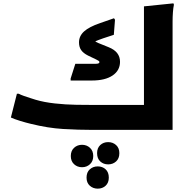

<svg xmlns="http://www.w3.org/2000/svg" viewBox="-20 -776 1130 1147"><path d="M1011 0H536Q446 0 356 -5.5Q266 -11 165 -36Q135 -43 99.5 -54Q64 -65 45 -74L81 -216H92Q103 -210 122.5 -203Q142 -196 161.5 -190Q181 -184 193 -180Q244 -165 308 -158Q372 -151 435.5 -150Q499 -149 550 -149H840V-738L1016 -756L1019 -748Q1015 -730 1013 -702.5Q1011 -675 1011 -647.5Q1011 -620 1011 -600ZM629 -494Q697 -467 697 -407Q697 -355 652.5 -325Q608 -295 529 -295H402V-307L430 -395H553Q574 -395 574 -405Q574 -410 568.5 -413Q563 -416 554 -421L506 -444Q478 -458 465 -476.5Q452 -495 452 -523Q452 -561 482.5 -588.5Q513 -616 578 -638L661 -667L667 -658L660 -568L596 -547Q580 -541 568.5 -537Q557 -533 549 -528Q558 -523 568.5 -518.5Q579 -514 592 -509ZM560 139Q560 108 579 90.5Q598 73 626 73Q654 73 673.5 90.5Q693 108 693 139Q693 171 673.5 188.5Q654 206 626 206Q598 206 579 188.5Q560 171 560 139ZM403 156Q403 125 422.5 107Q442 89 470 89Q498 89 517.5 107Q537 125 537 156Q537 187 517.5 205Q498 223 470 223Q442 223 422.5 205Q403 187 403 156ZM497 285Q497 253 516.5 235.5Q536 218 564 218Q592 218 611 235.5Q630 253 630 285Q630 316 611 333.5Q592 351 564 351Q536 351 516.5 333.5Q497 316 497 285Z"/></svg>

Font: Kufam
Style: Bold Italic
Weight: 700
Italic angle: -11°
Designer: Artur Schmal
Foundry: Original Type
Version: Version 1.301; ttfautohint (v1.8.3)